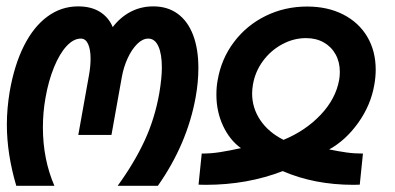

<svg xmlns="http://www.w3.org/2000/svg" viewBox="-20 -579 1240 602"><path d="M1.5 -188.5Q1.5 -238.5 10.5 -292.5Q25 -375.5 55.2 -435.5Q85.5 -495.5 128.8 -527.2Q172 -559 225 -559Q265.5 -559 293 -542Q320.5 -525 333.5 -494Q357 -525 389.5 -542Q422 -559 460.5 -559Q505.5 -559 537.2 -535.8Q569 -512.5 585.5 -469Q602 -425.5 602 -366Q602 -321.5 593.5 -274.5Q567 -127.5 475 3.5H349Q401.5 -69 433.5 -138.2Q465.5 -207.5 479.5 -287Q487.5 -335 487.5 -367Q487.5 -410 476.5 -434Q465.5 -458 445 -458Q427 -458 410 -441Q393 -424 380.2 -396.2Q367.5 -368.5 362 -337.5L329.5 -156H225.5L259.5 -346Q264 -372.5 264 -395Q264 -424 256.2 -441Q248.5 -458 233.5 -458Q210.5 -458 188.8 -434.5Q167 -411 149.5 -368.5Q132 -326 122.5 -271.5Q114.5 -226.5 114.5 -179.5Q114.5 -80 150.5 3.5H31Q1.5 -96.5 1.5 -188.5Z M735.5 -114.5Q700.5 -139.5 679.5 -184.2Q658.5 -229 658.5 -282Q658.5 -307.5 662.5 -328Q674 -395 713.8 -447.5Q753.5 -500 813.2 -529.2Q873 -558.5 943 -558.5Q1007.5 -558.5 1056.2 -533.5Q1105 -508.5 1131.5 -463.8Q1158 -419 1158 -360.5Q1158 -337.5 1153.5 -312.5Q1142.5 -249 1103.2 -194Q1064 -139 1012 -110.5Q1041.5 -104.5 1066 -101Q1090.5 -97.5 1118 -97.5L1108 0L1088.5 0.5Q965.5 0.5 866.5 -42.5Q755 0.5 625 0.5L602.5 0L612.5 -97.5Q642 -97.5 670.2 -102Q698.5 -106.5 735.5 -114.5ZM770.5 -286Q770.5 -240.5 796.2 -202.2Q822 -164 869 -140.5Q938 -169 985.5 -219.2Q1033 -269.5 1043.5 -329Q1045.5 -340.5 1045.5 -354Q1045.5 -384.5 1032.2 -408.5Q1019 -432.5 995 -446Q971 -459.5 939.5 -459.5Q900.5 -459.5 864.8 -440.2Q829 -421 804.5 -387.8Q780 -354.5 773 -313.5Q770.5 -298.5 770.5 -286Z"/></svg>

Font: JuliaMono SemiBold
Style: Italic
Weight: 600
Italic angle: -9°
Monospace: yes
Designer: cormullion
Foundry: corm
Version: Version 0.056; ttfautohint (v1.8.4)